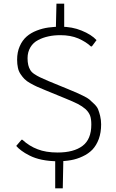

<svg xmlns="http://www.w3.org/2000/svg" viewBox="-20 -865 627 1041"><path d="M323.7 -10.3H279.3V156.2H320.3ZM328.1 -845.2H286.1L282.7 -701.7H328.1ZM475.1 -189.9Q475.1 -109.9 427.7 -74.2Q379.9 -38.1 292.5 -38.1Q228.5 -38.1 184.1 -55.7Q139.2 -72.3 101.1 -107.4H96.7L67.9 -73.7Q79.6 -60.5 96.7 -47.9Q113.3 -35.2 140.6 -21.5Q169.4 -6.8 207 1Q247.6 9.3 292.5 9.3Q331.1 9.3 364.3 3.4Q397.5 -2.4 428.2 -17.1Q459 -31.2 481 -53.7Q502.9 -77.1 515.6 -111.3Q528.3 -146.5 528.3 -190.9Q528.3 -214.4 522.9 -236.8Q518.6 -254.9 511.7 -272.9Q505.4 -287.6 489.3 -302.7Q471.2 -319.8 463.9 -326.2Q455.6 -333.5 429.7 -346.2Q408.2 -356.9 394.5 -362.8Q374 -371.6 353.5 -379.9Q353 -380.4 352.5 -380.4L243.2 -425.3Q215.8 -437 197.3 -445.8Q180.7 -453.6 165.5 -463.9Q150.9 -473.6 144 -485.8Q136.7 -498 133.3 -512.2Q129.4 -528.8 129.4 -549.3Q129.4 -583 145 -608.9Q160.2 -634.3 187 -647.9Q211.4 -661.1 243.7 -668Q272.5 -674.3 307.6 -674.3Q362.3 -674.3 404.3 -656.7Q447.3 -637.7 472.7 -613.3H478L503.4 -647.5Q475.6 -677.7 422.4 -699.2Q371.1 -720.2 309.6 -720.2Q274.4 -720.2 242.7 -715.8Q210.4 -711.4 179.2 -699.2Q147.5 -687 124.5 -667Q101.1 -646.5 87.4 -615.2Q72.8 -583 72.8 -541Q72.8 -517.1 77.1 -498Q80.6 -479.5 91.3 -463.4Q102.1 -447.3 112.8 -436.5Q125 -424.3 143.6 -414.1Q164.6 -402.3 180.7 -395Q196.3 -387.7 225.6 -376L334 -331.5Q376 -314.5 402.3 -301.3Q425.8 -289.1 444.8 -272.5Q461.9 -255.9 468.8 -237.3Q475.1 -218.8 475.1 -189.9Z"/></svg>

Font: My Font
Style: ExtraLight
Weight: 500
Designer: Vernon Adams
Foundry: newtypography
Version: Version 0.001